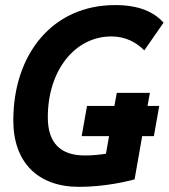

<svg xmlns="http://www.w3.org/2000/svg" viewBox="-20 -723 662 753"><path d="M290 9.8C388.7 9.8 475.6 -10.7 507.8 -19.5L537.6 -189H583.5L604.5 -307.6H558.6L567.9 -358.9H438L428.7 -307.6H321.3L300.3 -189H407.7L395.5 -120.1C370.6 -116.2 342.8 -113.3 312.5 -113.3C216.3 -113.3 167.5 -163.1 167.5 -263.2C167.5 -448.7 275.4 -580.1 416.5 -580.1C473.6 -580.1 515.1 -556.2 545.9 -525.4L621.6 -634.3C584.5 -674.3 528.8 -703.1 431.2 -703.1C186 -703.1 32.2 -510.7 32.2 -250.5C32.2 -86.9 127.9 9.8 290 9.8Z"/></svg>

Font: Cascadia Mono NF
Style: Bold Italic
Weight: 700
Italic angle: -10°
Monospace: yes
Designer: Aaron Bell
Foundry: Saja Typeworks
Version: Version 2404.023